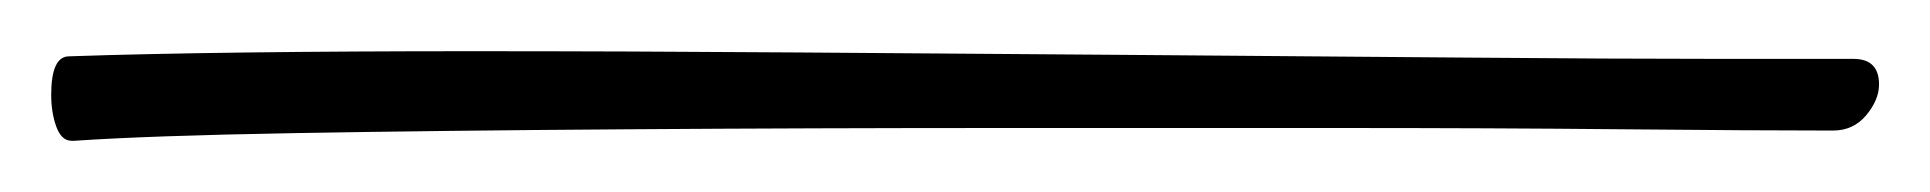

<svg xmlns="http://www.w3.org/2000/svg" viewBox="-23 28 754 75"><path d="M5 83Q1 83 -1 77.5Q-3 72 -3 65Q-3 50 4 50Q33 49 73.5 48.5Q114 48 161 48Q222 48 290 48.5Q358 49 425 49.5Q492 50 550 50.5Q608 51 649 51H701Q711 51 711 61Q711 67 706 73Q701 79 693 79Q662 79 611 78.5Q560 78 498.5 78Q437 78 371 78Q295 78 222 78.5Q149 79 92 80Q35 81 6 83Z"/></svg>

Font: Inspiration
Style: Regular
Weight: 400
Designer: Robert E. Leuschke
Foundry: Robert E. Leuschke
Version: Version 2.010; ttfautohint (v1.8.3)